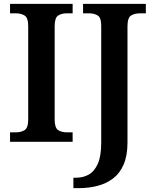

<svg xmlns="http://www.w3.org/2000/svg" viewBox="-20 -734 799 994"><path d="M32 0V-49H63Q89 -49 107.5 -60.5Q126 -72 126 -116V-598Q126 -642 107.5 -653.5Q89 -665 63 -665H32V-714H356V-665H325Q299 -665 281 -653.5Q263 -642 263 -598V-116Q263 -72 281 -60.5Q299 -49 325 -49H356V0ZM360 240V186H374Q411 186 440 169.5Q469 153 486.5 113.5Q504 74 504 5V-602Q504 -643 485.5 -654Q467 -665 441 -665H410V-714H735V-665H704Q677 -665 658.5 -653.5Q640 -642 640 -598V4Q640 72 620 118Q600 164 564.5 190.5Q529 217 484 228.5Q439 240 389 240Z"/></svg>

Font: Noto Serif Vithkuqi SemiBold
Style: Regular
Weight: 600
Version: Version 1.005